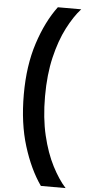

<svg xmlns="http://www.w3.org/2000/svg" viewBox="-65 -827 475 1072"><g transform="rotate(5 173.0 -291.0)"><path d="M186.5 -291Q186.5 -169 209.5 -72.2Q232.5 24.5 269 95.2Q305.5 166 345.5 210H207Q146 123.5 106.8 -2.8Q67.5 -129 67.5 -291Q67.5 -453 108.8 -579.5Q150 -706 214.5 -792H345.5Q305.5 -748 269 -677.2Q232.5 -606.5 209.5 -509.8Q186.5 -413 186.5 -291Z"/></g></svg>

Font: Hepta Slab SemiBold
Style: Regular
Weight: 600
Designer: Michael LaGattuta
Foundry: Michael LaGattuta
Version: Version 1.102